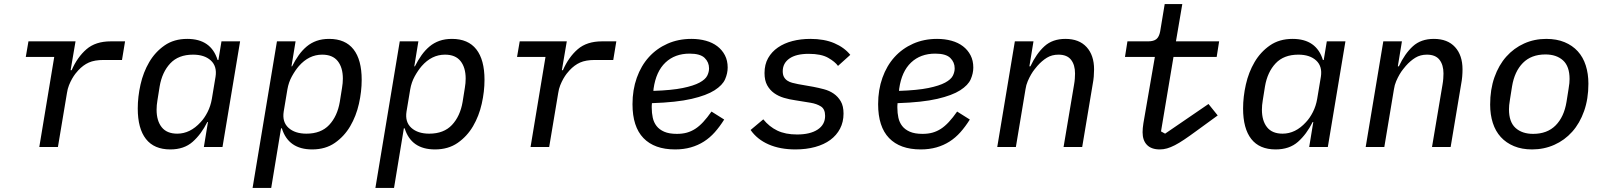

<svg xmlns="http://www.w3.org/2000/svg" viewBox="-20 -718 7840 938"><path d="M172 0 245 -440H106L119 -516H349L325 -375H330Q358 -439 402.5 -477.5Q447 -516 521 -516H591L576 -425H486Q442 -425 414 -412.5Q386 -400 362 -374Q356 -368 348 -357.5Q340 -347 332 -333Q324 -319 317 -301.5Q310 -284 307 -263L263 0Z M976 0 996 -122H993Q963 -62 921 -25Q879 12 812 12Q733 12 693 -39Q653 -90 653 -188Q653 -245 666.5 -305Q680 -365 709 -414.5Q738 -464 784 -496Q830 -528 895 -528Q1011 -528 1043 -425H1047L1062 -516H1153L1067 0ZM846 -65Q909 -65 960 -121Q979 -141 994 -170.5Q1009 -200 1015 -235L1033 -343Q1041 -394 1010 -422.5Q979 -451 923 -451Q852 -451 812 -408.5Q772 -366 760 -296L749 -227Q745 -204 745 -182Q745 -128 770 -96.5Q795 -65 846 -65Z M1333 -516H1424L1404 -394H1407Q1422 -424 1439.5 -448.5Q1457 -473 1478.5 -491Q1500 -509 1527 -518.5Q1554 -528 1588 -528Q1667 -528 1707 -477Q1747 -426 1747 -328Q1747 -271 1733.5 -211Q1720 -151 1691 -101.5Q1662 -52 1616 -20Q1570 12 1505 12Q1389 12 1357 -91H1353L1305 200H1214ZM1477 -65Q1548 -65 1588 -107.5Q1628 -150 1640 -220L1651 -289Q1655 -312 1655 -334Q1655 -388 1630 -419.5Q1605 -451 1554 -451Q1489 -451 1440 -395Q1422 -374 1406 -345Q1390 -316 1384 -281L1366 -173Q1358 -122 1389.5 -93.5Q1421 -65 1477 -65Z M1933 -516H2024L2004 -394H2007Q2022 -424 2039.5 -448.5Q2057 -473 2078.5 -491Q2100 -509 2127 -518.5Q2154 -528 2188 -528Q2267 -528 2307 -477Q2347 -426 2347 -328Q2347 -271 2333.5 -211Q2320 -151 2291 -101.5Q2262 -52 2216 -20Q2170 12 2105 12Q1989 12 1957 -91H1953L1905 200H1814ZM2077 -65Q2148 -65 2188 -107.5Q2228 -150 2240 -220L2251 -289Q2255 -312 2255 -334Q2255 -388 2230 -419.5Q2205 -451 2154 -451Q2089 -451 2040 -395Q2022 -374 2006 -345Q1990 -316 1984 -281L1966 -173Q1958 -122 1989.5 -93.5Q2021 -65 2077 -65Z M2572 0 2645 -440H2506L2519 -516H2749L2725 -375H2730Q2758 -439 2802.5 -477.5Q2847 -516 2921 -516H2991L2976 -425H2886Q2842 -425 2814 -412.5Q2786 -400 2762 -374Q2756 -368 2748 -357.5Q2740 -347 2732 -333Q2724 -319 2717 -301.5Q2710 -284 2707 -263L2663 0Z M3278 12Q3177 12 3123.5 -43.5Q3070 -99 3070 -209Q3070 -279 3091 -338Q3112 -397 3150 -439Q3188 -481 3241 -504.5Q3294 -528 3358 -528Q3396 -528 3428.5 -519Q3461 -510 3484.5 -492Q3508 -474 3521.5 -448Q3535 -422 3535 -388Q3535 -360 3522.5 -331Q3510 -302 3471 -277Q3432 -252 3359 -235Q3286 -218 3165 -214Q3164 -207 3164 -200.5Q3164 -194 3164 -192Q3164 -166 3169 -143Q3174 -120 3187.5 -102.5Q3201 -85 3225 -74.5Q3249 -64 3287 -64Q3314 -64 3335.5 -70Q3357 -76 3376.5 -88.5Q3396 -101 3415.5 -122Q3435 -143 3456 -173L3518 -134Q3496 -99 3472 -72Q3448 -45 3419 -26.5Q3390 -8 3355 2Q3320 12 3278 12ZM3349 -456Q3277 -456 3231 -412.5Q3185 -369 3173 -285L3172 -274Q3262 -277 3315.5 -288Q3369 -299 3397.5 -314.5Q3426 -330 3435 -348Q3444 -366 3444 -384Q3444 -414 3422.5 -435Q3401 -456 3349 -456Z M3866 12Q3791 12 3735 -12.5Q3679 -37 3647 -83L3709 -135Q3738 -99 3777.5 -80Q3817 -61 3874 -61Q3938 -61 3974.5 -85Q4011 -109 4011 -152Q4011 -185 3990.5 -198Q3970 -211 3940 -216L3866 -228Q3837 -232 3810 -240Q3783 -248 3762 -263Q3741 -278 3728 -301.5Q3715 -325 3715 -361Q3715 -403 3732.5 -434Q3750 -465 3780.5 -486Q3811 -507 3851.5 -517.5Q3892 -528 3939 -528Q4007 -528 4056 -507Q4105 -486 4134 -450L4074 -396Q4060 -416 4026 -435.5Q3992 -455 3931 -455Q3869 -455 3836.5 -432Q3804 -409 3804 -370Q3804 -353 3810 -342Q3816 -331 3826.5 -324Q3837 -317 3850.5 -313.5Q3864 -310 3879 -307L3953 -294Q3979 -289 4005.5 -282Q4032 -275 4053 -260.5Q4074 -246 4087.5 -223Q4101 -200 4101 -163Q4101 -122 4084 -89.5Q4067 -57 4036.5 -34.5Q4006 -12 3962.5 0Q3919 12 3866 12Z M4478 12Q4377 12 4323.5 -43.5Q4270 -99 4270 -209Q4270 -279 4291 -338Q4312 -397 4350 -439Q4388 -481 4441 -504.5Q4494 -528 4558 -528Q4596 -528 4628.5 -519Q4661 -510 4684.5 -492Q4708 -474 4721.5 -448Q4735 -422 4735 -388Q4735 -360 4722.5 -331Q4710 -302 4671 -277Q4632 -252 4559 -235Q4486 -218 4365 -214Q4364 -207 4364 -200.5Q4364 -194 4364 -192Q4364 -166 4369 -143Q4374 -120 4387.5 -102.5Q4401 -85 4425 -74.5Q4449 -64 4487 -64Q4514 -64 4535.5 -70Q4557 -76 4576.5 -88.5Q4596 -101 4615.5 -122Q4635 -143 4656 -173L4718 -134Q4696 -99 4672 -72Q4648 -45 4619 -26.5Q4590 -8 4555 2Q4520 12 4478 12ZM4549 -456Q4477 -456 4431 -412.5Q4385 -369 4373 -285L4372 -274Q4462 -277 4515.5 -288Q4569 -299 4597.5 -314.5Q4626 -330 4635 -348Q4644 -366 4644 -384Q4644 -414 4622.5 -435Q4601 -456 4549 -456Z M4852 0 4938 -516H5029L5009 -394H5014Q5043 -456 5082.5 -492Q5122 -528 5185 -528Q5252 -528 5288.5 -488Q5325 -448 5325 -379Q5325 -362 5323.5 -344Q5322 -326 5318 -305L5267 0H5176L5227 -303Q5230 -320 5231 -334Q5232 -348 5232 -359Q5232 -401 5212.5 -426Q5193 -451 5151 -451Q5119 -451 5094.5 -436Q5070 -421 5048 -396Q5043 -390 5034.5 -379.5Q5026 -369 5017.5 -354.5Q5009 -340 5001 -321.5Q4993 -303 4990 -282L4943 0Z M5646 12Q5605 12 5583.5 -10Q5562 -32 5562 -72Q5562 -80 5563 -92.5Q5564 -105 5566 -116L5622 -440H5476L5488 -516H5589Q5616 -516 5629.5 -527Q5643 -538 5648 -565L5670 -698H5756L5725 -516H5936L5924 -440H5713L5652 -76L5672 -65L5884 -210L5929 -154L5826 -79Q5792 -54 5766 -36.5Q5740 -19 5719.5 -8.5Q5699 2 5681.5 7Q5664 12 5646 12Z M6376 0 6396 -122H6393Q6363 -62 6321 -25Q6279 12 6212 12Q6133 12 6093 -39Q6053 -90 6053 -188Q6053 -245 6066.5 -305Q6080 -365 6109 -414.5Q6138 -464 6184 -496Q6230 -528 6295 -528Q6411 -528 6443 -425H6447L6462 -516H6553L6467 0ZM6246 -65Q6309 -65 6360 -121Q6379 -141 6394 -170.5Q6409 -200 6415 -235L6433 -343Q6441 -394 6410 -422.5Q6379 -451 6323 -451Q6252 -451 6212 -408.5Q6172 -366 6160 -296L6149 -227Q6145 -204 6145 -182Q6145 -128 6170 -96.5Q6195 -65 6246 -65Z M6652 0 6738 -516H6829L6809 -394H6814Q6843 -456 6882.5 -492Q6922 -528 6985 -528Q7052 -528 7088.5 -488Q7125 -448 7125 -379Q7125 -362 7123.5 -344Q7122 -326 7118 -305L7067 0H6976L7027 -303Q7030 -320 7031 -334Q7032 -348 7032 -359Q7032 -401 7012.5 -426Q6993 -451 6951 -451Q6919 -451 6894.5 -436Q6870 -421 6848 -396Q6843 -390 6834.5 -379.5Q6826 -369 6817.5 -354.5Q6809 -340 6801 -321.5Q6793 -303 6790 -282L6743 0Z M7465 12Q7415 12 7376.5 -4Q7338 -20 7312 -48.5Q7286 -77 7273 -117.5Q7260 -158 7260 -207Q7260 -281 7281 -340.5Q7302 -400 7339 -441.5Q7376 -483 7426 -505.5Q7476 -528 7534 -528Q7585 -528 7623.5 -512Q7662 -496 7688 -467.5Q7714 -439 7727 -398.5Q7740 -358 7740 -309Q7740 -235 7719 -175.5Q7698 -116 7661 -74.5Q7624 -33 7573.5 -10.5Q7523 12 7465 12ZM7470 -64Q7539 -64 7580 -105.5Q7621 -147 7633 -220L7643 -283Q7646 -300 7647 -311.5Q7648 -323 7648 -332Q7648 -394 7616 -423Q7584 -452 7530 -452Q7461 -452 7420 -410.5Q7379 -369 7367 -296L7357 -233Q7354 -216 7353 -204.5Q7352 -193 7352 -184Q7352 -122 7384 -93Q7416 -64 7470 -64Z"/></svg>

Font: IBM Plex Mono Text
Style: Italic
Weight: 450
Italic angle: -9°
Monospace: yes
Designer: Mike Abbink, Paul van der Laan, Pieter van Rosmalen
Foundry: Bold Monday
Version: Version 2.1